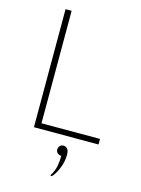

<svg xmlns="http://www.w3.org/2000/svg" viewBox="-138 -777 808 1100"><g transform="rotate(15 266.5 -227.5)"><path d="M110 0V-700H146V-33H493V0ZM281 245 272 242Q291.5 212.5 297.8 181.2Q304 150 304 118Q290.5 118 281.2 109.8Q272 101.5 272 89Q272 75.5 280.5 66.8Q289 58 301 58Q314.5 58 324.2 68.2Q334 78.5 334 104Q334 146.5 317 186.2Q300 226 281 245Z"/></g></svg>

Font: Overpass Thin
Style: Regular
Weight: 250
Designer: Delve Withrington, Dave Bailey, Thomas Jockin
Foundry: Delve Fonts LLC
Version: Version 4.000